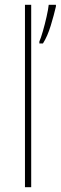

<svg xmlns="http://www.w3.org/2000/svg" viewBox="-20 -780 253 800"><path d="M213 -753Q205 -718 191.5 -673.5Q178 -629 159 -599H144V-607Q150 -620 158.5 -649.5Q167 -679 174 -710Q181 -741 183 -760H213ZM110 0H84V-760H110Z"/></svg>

Font: Noto Sans SemiCondensed Thin
Style: Regular
Weight: 100
Width: 4
Designer: Monotype Design Team
Foundry: Monotype Imaging Inc.
Version: Version 2.013; ttfautohint (v1.8.4.7-5d5b)